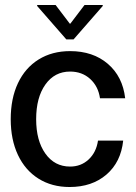

<svg xmlns="http://www.w3.org/2000/svg" viewBox="-20 -737 545 770"><path d="M259 13Q188 13 134.5 -20.5Q81 -54 52 -115.5Q23 -177 23 -259Q23 -342 52 -403.5Q81 -465 135 -498.5Q189 -532 261 -532Q353 -532 412.5 -481Q472 -430 482 -343H381Q374 -391 341.5 -420.5Q309 -450 261 -450Q199 -450 162 -398Q125 -346 125 -259Q125 -173 162 -121Q199 -69 261 -69Q305 -69 335.5 -97.5Q366 -126 373 -173H474Q465 -87 407 -37Q349 13 259 13ZM392 -713 275 -579H246L129 -713V-717H203L260 -642H262L319 -717H392Z"/></svg>

Font: Non Bureau
Style: Regular
Weight: 400
Designer: Jona Saucedo
Foundry: Non Foundry
Version: Version 1.000; ttfautohint (v1.8.4)